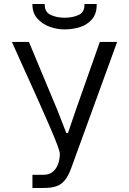

<svg xmlns="http://www.w3.org/2000/svg" viewBox="-20 -933 640 953"><path d="M141 -65.5H197Q225 -65.5 243 -81.2Q261 -97 269 -120.8Q277 -144.5 277 -169.5Q277 -189.5 227.2 -304.5Q177.5 -419.5 90.5 -610.5L39 -725H123.5L265 -386L309 -273H317.5L356.5 -387.5L475.5 -725H561.5L334 -100Q319.5 -59.5 301.5 -38Q283.5 -16.5 259 -8.2Q234.5 0 197 0H141ZM141 -913H202Q200.5 -874 230.8 -859.5Q261 -845 300 -845Q341.5 -845 371.2 -859.2Q401 -873.5 399 -913H460Q461 -866 437 -837.8Q413 -809.5 376.2 -798.2Q339.5 -787 299 -787Q263.5 -787 226.5 -800.2Q189.5 -813.5 164.8 -841.8Q140 -870 141 -913Z"/></svg>

Font: JuliaMono Light
Style: Regular
Weight: 300
Monospace: yes
Designer: cormullion
Foundry: corm
Version: Version 0.054; ttfautohint (v1.8.4)